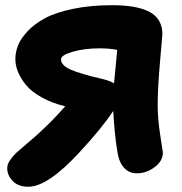

<svg xmlns="http://www.w3.org/2000/svg" viewBox="-20 -667 700 739"><path d="M88.9 51.8Q50.3 51.8 29.1 29.8Q7.8 7.8 7.8 -20Q7.8 -34.7 18.8 -50.8Q29.8 -66.9 42.5 -78.6Q55.2 -90.3 82.8 -113.5Q110.4 -136.7 127 -151.9Q184.6 -204.6 231 -257.8Q178.7 -270.5 139.4 -292.7Q100.1 -314.9 79.3 -340.8Q58.6 -366.7 48.8 -391.4Q39.1 -416 39.1 -439.9Q39.1 -465.3 49.1 -491.5Q59.1 -517.6 85.9 -546.4Q112.8 -575.2 153.1 -596.9Q193.4 -618.7 260.5 -632.8Q327.6 -647 412.1 -647Q508.8 -647 556.9 -620.4Q605 -593.8 605 -535.2Q605 -531.2 595.9 -429Q586.9 -326.7 586.9 -263.2Q586.9 -209 596.9 -145.5Q606.9 -82 606.9 -80.1Q606.9 -47.4 575.2 -23.7Q543.5 0 506.8 0Q478 0 459.2 -19.3Q440.4 -38.6 434.1 -70.8Q432.1 -79.6 429 -100.6Q425.8 -121.6 421.6 -162.6Q417.5 -203.6 416 -240.2Q371.6 -172.9 285.2 -80.1Q163.6 51.8 88.9 51.8ZM371.1 -363.8Q403.8 -356 418.9 -346.2Q420.9 -369.1 425.5 -414.1Q430.2 -459 431.2 -475.1Q398.9 -481 365.2 -481Q304.7 -481 259.8 -467.8Q214.8 -454.6 214.8 -439Q214.8 -415 252.7 -398.7Q290.5 -382.3 371.1 -363.8Z"/></svg>

Font: Shantell Sans Irregular
Style: Regular
Weight: 800
Designer: Stephen Nixon, Anya Danilova, Shantell Martin
Foundry: Arrow Type
Version: Version 1.006;[9816181b4]